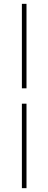

<svg xmlns="http://www.w3.org/2000/svg" viewBox="-20 -840 252 1000"><path d="M118 -300V140H94V-300ZM94 -380V-820H118V-380Z"/></svg>

Font: Kalnia SemiExpanded Medium
Style: Regular
Weight: 500
Width: 6
Designer: Frida Medrano
Foundry: Frida Medrano
Version: Version 1.105